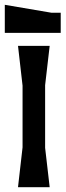

<svg xmlns="http://www.w3.org/2000/svg" viewBox="-25 -780 277 800"><path d="M228 -727H189L-5 -760V-643H228ZM50 -589 69 -423V-166L50 0H182L163 -164V-425L182 -589Z"/></svg>

Font: BackOut Medium
Style: Regular
Weight: 500
Designer: Frank Adebiaye
Foundry: Velvetyne Type Foundry
Version: Version 2.000;hotconv 1.0.109;makeotfexe 2.5.65596